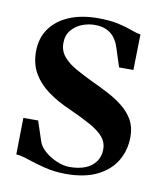

<svg xmlns="http://www.w3.org/2000/svg" viewBox="-66 -574 544 640"><g transform="rotate(10 206.0 -254.0)"><path d="M199 11Q161 11 127 2.5Q93 -6 67 -15Q41 -24 25.5 -24.5L27.5 -148.5H77.5L100 -80.5Q105.5 -64 123 -48.8Q140.5 -33.5 163.5 -23.8Q186.5 -14 207 -14Q238 -14 260.5 -23Q283 -32 295.5 -49.8Q308 -67.5 308 -92Q308 -115 293.2 -132.5Q278.5 -150 248.5 -166.8Q218.5 -183.5 174 -203.5Q132.5 -221.5 100 -245Q67.5 -268.5 49 -300Q30.5 -331.5 30.5 -373.5Q30.5 -419 53.5 -451.5Q76.5 -484 118 -501.5Q159.5 -519 214.5 -519Q256 -519 283.8 -512.8Q311.5 -506.5 330.2 -499.5Q349 -492.5 363.5 -490L361 -369.5H312.5L291.5 -434.5Q286 -452 275.5 -465.8Q265 -479.5 248.8 -487.2Q232.5 -495 208.5 -495Q187 -495 165.8 -486.8Q144.5 -478.5 130 -461.2Q115.5 -444 115.5 -417.5Q115.5 -391 131.5 -372Q147.5 -353 173.8 -338.2Q200 -323.5 231 -308.5Q261.5 -294.5 290 -279.5Q318.5 -264.5 341 -246.2Q363.5 -228 376.8 -204.2Q390 -180.5 390 -148.5Q390 -103.5 368.8 -67.2Q347.5 -31 305 -10Q262.5 11 199 11Z"/></g></svg>

Font: Merriweather 144pt SemiBold
Style: Regular
Weight: 600
Version: Version 2.100